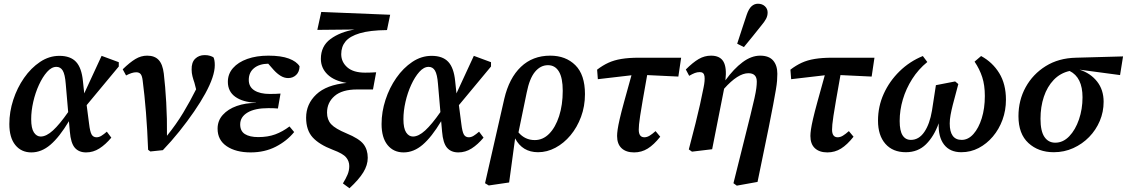

<svg xmlns="http://www.w3.org/2000/svg" viewBox="-20 -802 6033 1028"><path d="M147 -164Q147 -115 161.5 -93Q176 -71 198 -71Q228 -71 263.5 -103.5Q299 -136 345 -202L332 -353Q328 -404 316 -424Q304 -444 282 -444Q256 -444 232 -417Q208 -390 188.5 -347.5Q169 -305 158 -256.5Q147 -208 147 -164ZM148 14Q94 14 62 -25.5Q30 -65 30 -138Q30 -203 51 -267.5Q72 -332 109 -385Q146 -438 194.5 -470.5Q243 -503 298 -503Q357 -503 387 -471Q417 -439 424 -368L431 -302L524 -503L616 -469V-446L444 -239L457 -139Q462 -97 470.5 -82Q479 -67 497 -67Q510 -67 523 -75Q536 -83 552 -97L576 -65Q545 -28 512 -7Q479 14 441 14Q402 14 380.5 -11Q359 -36 354 -97L349 -153Q298 -68 250 -27Q202 14 148 14Z M773 0Q769 -107 761.5 -200.5Q754 -294 744 -370Q741 -396 733 -405.5Q725 -415 709 -415Q687 -415 655 -398L637 -431Q675 -468 705 -486Q735 -504 768 -504Q808 -504 829.5 -481Q851 -458 857 -408Q865 -341 870 -253.5Q875 -166 874 -75Q924 -137 961 -198.5Q998 -260 1030 -324L1021 -359Q1015 -376 1010.5 -393.5Q1006 -411 1006 -429Q1005 -468 1025 -487.5Q1045 -507 1076 -507Q1093 -507 1105 -503Q1117 -499 1123 -495Q1130 -481 1130 -453Q1130 -394 1079 -301Q1055 -257 1019 -204.5Q983 -152 940.5 -99Q898 -46 852 2L785 9Z M1322 14Q1243 14 1194 -19Q1145 -52 1145 -113Q1145 -156 1173 -187Q1201 -218 1247.5 -234.5Q1294 -251 1351 -251L1350 -252Q1280 -255 1240 -283.5Q1200 -312 1200 -364Q1200 -406 1227.5 -437.5Q1255 -469 1304 -486.5Q1353 -504 1417 -504Q1485 -504 1526.5 -488.5Q1568 -473 1584 -447Q1583 -417 1565.5 -400.5Q1548 -384 1523 -384Q1502 -384 1482.5 -396Q1463 -408 1445 -428L1416 -461Q1368 -460 1340 -437Q1312 -414 1312 -374Q1312 -337 1342 -318Q1372 -299 1424 -299Q1444 -299 1455 -299.5Q1466 -300 1482 -301L1468 -221Q1459 -222 1445.5 -222.5Q1432 -223 1417 -223Q1345 -223 1305.5 -199.5Q1266 -176 1266 -136Q1266 -100 1291.5 -84Q1317 -68 1363 -68Q1414 -68 1453.5 -82.5Q1493 -97 1530 -125L1555 -95Q1516 -47 1456.5 -16.5Q1397 14 1322 14Z M1851 206 1816 180Q1832 154 1841 132.5Q1850 111 1850 87Q1850 61 1833 40.5Q1816 20 1762 0Q1689 -28 1654 -66.5Q1619 -105 1619 -172Q1619 -245 1673.5 -296.5Q1728 -348 1836 -358Q1769 -369 1733.5 -403.5Q1698 -438 1698 -487Q1698 -555 1749.5 -593Q1801 -631 1879 -644L1679 -642L1700 -738L2069 -723L2052 -641Q1960 -640 1906.5 -624Q1853 -608 1830 -580Q1807 -552 1807 -512Q1807 -470 1839.5 -441.5Q1872 -413 1935 -413Q1950 -413 1963.5 -413.5Q1977 -414 1994 -415L1977 -323H1892Q1812 -323 1771.5 -288Q1731 -253 1731 -199Q1731 -161 1753 -137Q1775 -113 1835 -88Q1903 -60 1926 -30.5Q1949 -1 1949 43Q1949 82 1925 121Q1901 160 1851 206Z M2140 -164Q2140 -115 2154.5 -93Q2169 -71 2191 -71Q2221 -71 2256.5 -103.5Q2292 -136 2338 -202L2325 -353Q2321 -404 2309 -424Q2297 -444 2275 -444Q2249 -444 2225 -417Q2201 -390 2181.5 -347.5Q2162 -305 2151 -256.5Q2140 -208 2140 -164ZM2141 14Q2087 14 2055 -25.5Q2023 -65 2023 -138Q2023 -203 2044 -267.5Q2065 -332 2102 -385Q2139 -438 2187.5 -470.5Q2236 -503 2291 -503Q2350 -503 2380 -471Q2410 -439 2417 -368L2424 -302L2517 -503L2609 -469V-446L2437 -239L2450 -139Q2455 -97 2463.5 -82Q2472 -67 2490 -67Q2503 -67 2516 -75Q2529 -83 2545 -97L2569 -65Q2538 -28 2505 -7Q2472 14 2434 14Q2395 14 2373.5 -11Q2352 -36 2347 -97L2342 -153Q2291 -68 2243 -27Q2195 14 2141 14Z M2800 -306 2756 -93Q2791 -52 2843 -52Q2887 -52 2920.5 -86Q2954 -120 2973.5 -180Q2993 -240 2993 -316Q2993 -385 2972.5 -419Q2952 -453 2914 -453Q2874 -453 2844.5 -417.5Q2815 -382 2800 -306ZM2597 191 2577 179 2680 -273Q2706 -384 2769 -444Q2832 -504 2926 -504Q3009 -504 3060.5 -453Q3112 -402 3112 -298Q3112 -233 3091 -176.5Q3070 -120 3034.5 -77.5Q2999 -35 2954 -11Q2909 13 2861 13Q2777 13 2738 -61L2706 175Z M3181 -378 3177 -429Q3207 -452 3237.5 -466Q3268 -480 3307.5 -486.5Q3347 -493 3401 -493H3627L3612 -392L3445 -400Q3430 -316 3421 -264Q3412 -212 3407.5 -182Q3403 -152 3401.5 -136Q3400 -120 3400 -108Q3400 -67 3430 -67Q3444 -67 3458 -75.5Q3472 -84 3490 -100L3515 -70Q3481 -27 3448 -6.5Q3415 14 3375 14Q3332 14 3308 -8.5Q3284 -31 3284 -74Q3284 -88 3287 -109Q3290 -130 3298 -165Q3306 -200 3321.5 -256.5Q3337 -313 3361 -399Z M3668 -2Q3690 -85 3704 -141.5Q3718 -198 3728 -242.5Q3738 -287 3747 -333Q3755 -371 3752 -393.5Q3749 -416 3727 -416Q3713 -416 3700 -411Q3687 -406 3670 -396L3652 -430Q3690 -468 3721 -486Q3752 -504 3787 -504Q3835 -504 3853.5 -472Q3872 -440 3864 -372Q3909 -434 3956 -469Q4003 -504 4050 -504Q4097 -504 4119.5 -478Q4142 -452 4142 -407Q4142 -389 4140.5 -369.5Q4139 -350 4134 -320.5Q4129 -291 4120 -243Q4111 -195 4096 -120L4036 172L3925 192L3907 179L3962 -41Q3984 -129 3998 -185.5Q4012 -242 4019.5 -276Q4027 -310 4029.5 -330Q4032 -350 4032 -365Q4032 -410 3987 -410Q3931 -410 3857 -327L3793 -3L3685 10ZM3927 -568Q3940 -607 3952.5 -646Q3965 -685 3978 -723Q3989 -755 4004 -768.5Q4019 -782 4038 -782Q4061 -782 4075.5 -768.5Q4090 -755 4090 -735Q4090 -717 4081.5 -701Q4073 -685 4056 -665Q4033 -636 4010 -607.5Q3987 -579 3963 -550Z M4216 -378 4212 -429Q4242 -452 4272.5 -466Q4303 -480 4342.5 -486.5Q4382 -493 4436 -493H4662L4647 -392L4480 -400Q4465 -316 4456 -264Q4447 -212 4442.5 -182Q4438 -152 4436.5 -136Q4435 -120 4435 -108Q4435 -67 4465 -67Q4479 -67 4493 -75.5Q4507 -84 4525 -100L4550 -70Q4516 -27 4483 -6.5Q4450 14 4410 14Q4367 14 4343 -8.5Q4319 -31 4319 -74Q4319 -88 4322 -109Q4325 -130 4333 -165Q4341 -200 4356.5 -256.5Q4372 -313 4396 -399Z M4830 13Q4760 13 4720.5 -32Q4681 -77 4681 -156Q4681 -232 4711.5 -299.5Q4742 -367 4796 -420Q4850 -473 4921 -502L4945 -470Q4897 -431 4864 -379Q4831 -327 4814 -269.5Q4797 -212 4797 -154Q4797 -102 4812.5 -77.5Q4828 -53 4857 -53Q4900 -53 4929 -95.5Q4958 -138 4970 -210L4991 -346L5094 -366L5111 -352L5081 -239Q5074 -211 5069.5 -186.5Q5065 -162 5065 -141Q5065 -53 5129 -53Q5164 -53 5192 -84.5Q5220 -116 5236.5 -169Q5253 -222 5253 -288Q5253 -346 5239 -389Q5225 -432 5198 -472L5233 -502Q5294 -469 5330 -410.5Q5366 -352 5366 -268Q5366 -211 5347.5 -160.5Q5329 -110 5296 -71Q5263 -32 5220 -9.5Q5177 13 5127 13Q5066 13 5034.5 -28Q5003 -69 5006 -142Q4981 -72 4938 -29.5Q4895 13 4830 13Z M5622 13Q5540 13 5486.5 -36Q5433 -85 5433 -180Q5433 -265 5471.5 -335Q5510 -405 5579 -448Q5648 -491 5741 -493L5993 -500L5977 -400L5760 -429Q5819 -410 5854 -365.5Q5889 -321 5889 -257Q5889 -203 5868.5 -154.5Q5848 -106 5811.5 -68.5Q5775 -31 5726.5 -9Q5678 13 5622 13ZM5551 -166Q5551 -100 5572 -69Q5593 -38 5630 -38Q5672 -38 5705 -72.5Q5738 -107 5757 -162.5Q5776 -218 5776 -281Q5776 -388 5707 -422Q5657 -411 5622 -374.5Q5587 -338 5569 -284Q5551 -230 5551 -166Z"/></svg>

Font: Source Serif 4 SmText Semibold
Style: Italic
Weight: 600
Italic angle: -12°
Designer: Frank Grießhammer
Foundry: Adobe
Version: Version 4.005;hotconv 1.1.0;makeotfexe 2.6.0